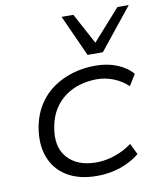

<svg xmlns="http://www.w3.org/2000/svg" viewBox="-85 -825 760 901"><g transform="rotate(-10 295.0 -374.0)"><path d="M305 8Q220 8 163 -26.5Q106 -61 82.5 -124Q59 -187 75 -272Q87 -330 116 -373.5Q145 -417 187 -445.5Q229 -474 279.5 -488.5Q330 -503 385 -503Q442 -503 488 -484.5Q534 -466 562 -433L529 -380Q500 -408 461 -423.5Q422 -439 382 -439Q339 -439 301 -428Q263 -417 231.5 -394.5Q200 -372 178 -338Q156 -304 147 -257Q128 -162 175 -108.5Q222 -55 313 -55Q357 -55 402 -70.5Q447 -86 483 -113L509 -60Q483 -39 450.5 -23.5Q418 -8 381.5 0Q345 8 305 8ZM359 -559 270 -756H326L405 -609L536 -756H590L432 -559Z"/></g></svg>

Font: Nunito Sans 7pt SemiExpanded Light
Style: Italic
Weight: 300
Width: 6
Italic angle: -9°
Designer: Vernon Adams
Foundry: Vernon Adams
Version: Version 3.101;gftools[0.9.27]